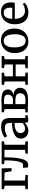

<svg xmlns="http://www.w3.org/2000/svg" viewBox="1704 -2314 621 4070"><g transform="rotate(-90 2015.0 -279.5)"><path d="M38.5 0V-51L114 -59.5V-491L40.5 -505.5V-555.5H480L485 -345.5H420L393.5 -493.5L223 -499.5V-59.5L339.5 -51V0Z M545.5 6Q530 6 518 4Q506 2 498.5 -0.5L492.5 -106Q503 -104 520.2 -102.5Q537.5 -101 556.5 -101Q587.5 -101 608 -146.5Q628.5 -192 639.2 -279.8Q650 -367.5 650.5 -493.5L570 -505V-555.5H1051.5V-504L982 -493V-59.5L1053.5 -51V0H793.5V-51L872.5 -59.5V-496.5H714V-448Q714 -341 705 -266.5Q696 -192 683.5 -143.8Q671 -95.5 658.5 -69Q643.5 -37 618.2 -15.5Q593 6 545.5 6Z M1279.5 11Q1234.5 11 1196.5 -6.8Q1158.5 -24.5 1135.2 -60.5Q1112 -96.5 1112 -151Q1112 -201 1139 -236Q1166 -271 1212.8 -292.8Q1259.5 -314.5 1319 -325.2Q1378.5 -336 1443 -336.5V-371Q1443 -415 1433.8 -440.5Q1424.5 -466 1400 -477Q1375.5 -488 1330.5 -488Q1272.5 -488 1228.8 -469.8Q1185 -451.5 1161 -439L1134.5 -493Q1145 -502 1178.2 -519.8Q1211.5 -537.5 1258.8 -552.2Q1306 -567 1358.5 -567Q1429.5 -567 1471 -546.8Q1512.5 -526.5 1530.5 -482.8Q1548.5 -439 1548.5 -369.5V-52.5H1607V-6.5Q1596 -3.5 1577.2 0Q1558.5 3.5 1537.8 6Q1517 8.5 1500 8.5Q1472.5 8.5 1461.5 0.5Q1450.5 -7.5 1450.5 -37.5V-69Q1438 -56 1413.8 -37.2Q1389.5 -18.5 1355.2 -3.8Q1321 11 1279.5 11ZM1326 -59Q1352 -59 1385 -74.5Q1418 -90 1443 -112V-282.5Q1370 -282.5 1322.5 -266.5Q1275 -250.5 1252.2 -223.8Q1229.5 -197 1229.5 -163Q1229.5 -126.5 1242 -103.5Q1254.5 -80.5 1276.2 -69.8Q1298 -59 1326 -59Z M1931.5 4Q1908 4 1877.8 3Q1847.5 2 1819.8 1Q1792 0 1775 0H1666.5V-50L1738 -58.5V-494.5L1669.5 -505.5V-555.5H1783Q1800 -555.5 1826.2 -556.8Q1852.5 -558 1881.8 -559Q1911 -560 1936 -560Q2017.5 -560 2065 -542.5Q2112.5 -525 2132.8 -494.5Q2153 -464 2153 -426Q2153 -374.5 2121.2 -345.2Q2089.5 -316 2038 -304.5Q2085 -300 2118.5 -282.5Q2152 -265 2170.5 -235.8Q2189 -206.5 2189 -165Q2189 -118.5 2163.8 -80Q2138.5 -41.5 2082.2 -18.8Q2026 4 1931.5 4ZM1923.5 -50.5Q2005 -50.5 2038.5 -79.8Q2072 -109 2072 -159Q2072 -218 2035.5 -241Q1999 -264 1941 -264H1842.5V-58Q1850 -56 1862.8 -54.5Q1875.5 -53 1891.2 -51.8Q1907 -50.5 1923.5 -50.5ZM1842.5 -316H1929Q1971 -316 1996 -330.8Q2021 -345.5 2032 -369.2Q2043 -393 2043 -420.5Q2043 -445.5 2032.8 -464.8Q2022.5 -484 1997.2 -494.8Q1972 -505.5 1925.5 -505.5Q1904.5 -505.5 1883.2 -505Q1862 -504.5 1842.5 -503.5Z M2251 0V-51L2322.5 -59.5V-491L2252 -505V-555.5H2508V-505L2431.5 -491V-317.5H2683.5V-491L2606 -505V-555.5H2861.5V-505L2793 -491V-59.5L2864.5 -51V0H2604V-51L2683.5 -59.5V-258.5H2431.5V-59.5L2510.5 -51V0Z M2924 -279Q2924 -349.5 2946 -403.8Q2968 -458 3006 -495Q3044 -532 3091.5 -551Q3139 -570 3189.5 -570Q3277 -570 3333.2 -532Q3389.5 -494 3417 -428.5Q3444.5 -363 3444.5 -280Q3444.5 -209 3422.2 -154.5Q3400 -100 3362.2 -63.2Q3324.5 -26.5 3276.8 -7.8Q3229 11 3178.5 11Q3113 11 3065 -10.8Q3017 -32.5 2985.8 -71.8Q2954.5 -111 2939.2 -164Q2924 -217 2924 -279ZM3185 -47Q3229 -47 3260 -71.8Q3291 -96.5 3307.2 -146.5Q3323.5 -196.5 3323.5 -272Q3323.5 -324 3316 -367.8Q3308.5 -411.5 3292.2 -444Q3276 -476.5 3249.5 -494.2Q3223 -512 3185 -512Q3140.5 -512 3109.2 -487.2Q3078 -462.5 3061.2 -412.8Q3044.5 -363 3044.5 -287Q3044.5 -234.5 3052.5 -190.8Q3060.5 -147 3077.2 -114.8Q3094 -82.5 3120.5 -64.8Q3147 -47 3185 -47Z M3785.5 11Q3701 11 3645.2 -26Q3589.5 -63 3562.2 -128.5Q3535 -194 3535 -279.5Q3535 -345.5 3554.2 -399Q3573.5 -452.5 3608.5 -490.8Q3643.5 -529 3691.8 -549.5Q3740 -570 3797 -570Q3891.5 -570 3943.2 -518.5Q3995 -467 3998 -370.5Q3998 -340 3996.5 -317.2Q3995 -294.5 3991 -277H3650Q3650.5 -229.5 3661.8 -189.8Q3673 -150 3694 -121.2Q3715 -92.5 3746.2 -76.8Q3777.5 -61 3818 -61Q3860 -61 3902.8 -76Q3945.5 -91 3968 -108.5L3988.5 -63.5Q3970.5 -45 3938.8 -28Q3907 -11 3867 0Q3827 11 3785.5 11ZM3650 -331H3884Q3885 -339.5 3885.8 -352Q3886.5 -364.5 3886.5 -374Q3886.5 -434.5 3862 -473.5Q3837.5 -512.5 3779 -512.5Q3752.5 -512.5 3730.2 -503.5Q3708 -494.5 3690.8 -473.8Q3673.5 -453 3663 -418Q3652.5 -383 3650 -331Z"/></g></svg>

Font: Merriweather Medium
Style: Regular
Weight: 500
Version: Version 2.100